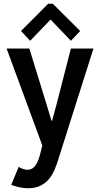

<svg xmlns="http://www.w3.org/2000/svg" viewBox="-20 -789 532 1022"><path d="M128.9 212.9Q104.5 212.9 79.6 207Q54.7 201.2 39.6 194.8L79.6 99.1Q89.4 105.5 102.3 110.1Q115.2 114.7 124.5 114.7Q147 114.7 160.2 101.3Q173.3 87.9 180.7 70.1Q188 52.2 191.9 38.1L214.4 -50.8L218.3 21L15.1 -530.8H136.2L228.5 -231L253.9 -146.5H257.3L280.3 -231L357.4 -530.8H477.5L288.6 64.9Q282.2 85.9 271.7 111.6Q261.2 137.2 243.7 160.2Q226.1 183.1 198.2 198Q170.4 212.9 128.9 212.9ZM140.6 -571.8 91.8 -624 236.3 -769H261.2L406.7 -624L357.4 -571.8L251 -683.1H247.6Z"/></svg>

Font: Reddit Sans Condensed SemiBold
Style: Regular
Weight: 600
Designer: Stephen Hutchings
Foundry: Reddit
Version: Version 1.014